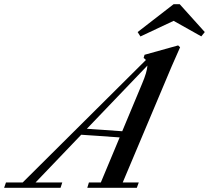

<svg xmlns="http://www.w3.org/2000/svg" viewBox="-85 -892 993 912"><path d="M887.7 -739.7 871.1 -719.2 739.7 -793 582 -718.8 568.8 -739.7 739.7 -872.1H768.6ZM-65.4 0 -56.6 -25.4H22.9L607.9 -606.9Q603.5 -612.8 597.2 -616.7L601.6 -631.8L761.2 -676.3L770.5 -667.5Q733.9 -585 730 -575.7L498 -25.4H574.2L564.9 0H329.6L337.4 -25.4H394L483.4 -239.3L300.8 -252L84 -25.4H210.9L202.6 0ZM589.8 -494.1Q613.8 -550.3 615.2 -580.6L327.6 -280.3L495.6 -268.6Z"/></svg>

Font: Elstob 18pt Medium
Style: Italic
Weight: 500
Italic angle: -20°
Designer: Peter S. Baker
Version: Version 1.015